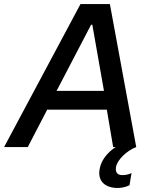

<svg xmlns="http://www.w3.org/2000/svg" viewBox="-65 -720 734 940"><path d="M-45 0H71L166 -183H458L489 0H501C457 29 429 69 423 107C413 159 440 195 500 200C522 202 549 197 569 187L579 127C565 135 546 138 528 137C509 135 499 123 503 97C509 64 554 18 602 0L473 -700H329ZM212 -275 381 -599H387L444 -275Z"/></svg>

Font: Fixel Display 20240404 Medium
Style: Italic
Weight: 500
Italic angle: -10°
Designer: AlfaBravo + MacPaw
Foundry: Kyrylo Tkachov, Marchela Mozhyna, Serhii Makarenko, Maria Weinstein, Zakhar Kryvoshyya
Version: Version 1.211;Glyphs 3.2 (3225)